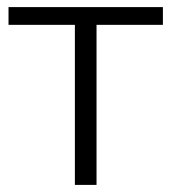

<svg xmlns="http://www.w3.org/2000/svg" viewBox="-20 -521 482 541"><path d="M191 0V-451H4V-501H439V-451H252V0Z"/></svg>

Font: Mulish Light
Style: Regular
Weight: 300
Designer: Vernon Adams
Foundry: Vernon Adams
Version: Version 3.603; ttfautohint (v1.8.3)